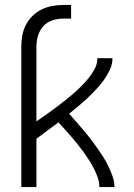

<svg xmlns="http://www.w3.org/2000/svg" viewBox="-20 -755 540 775"><path d="M66 0V-567Q66 -589 70 -611.5Q74 -634 84.5 -654.5Q95 -675 111.5 -691Q128 -707 148.5 -717Q169 -727 191.5 -731Q214 -735 236 -735H267V-680H236Q214 -680 192 -673Q170 -666 155 -649.5Q140 -633 133.5 -611Q127 -589 127 -567V-265Q146 -278 164.5 -291Q183 -304 201 -317.5Q219 -331 237 -345Q255 -359 272.5 -374Q290 -389 306 -405Q322 -421 336.5 -438.5Q351 -456 362 -476.5Q373 -497 373 -520H434Q434 -496 423.5 -473.5Q413 -451 398.5 -431Q384 -411 367.5 -393.5Q351 -376 333 -359Q315 -342 296.5 -326.5Q278 -311 259 -296Q274 -279 288.5 -262.5Q303 -246 317.5 -229Q332 -212 345.5 -194.5Q359 -177 371.5 -159Q384 -141 396 -122.5Q408 -104 417.5 -84Q427 -64 434.5 -43Q442 -22 442 0H381Q381 -20 374.5 -38.5Q368 -57 359 -74.5Q350 -92 339.5 -108.5Q329 -125 317.5 -141Q306 -157 293.5 -172.5Q281 -188 268 -203Q255 -218 242 -232.5Q229 -247 216 -261Q194 -245 171.5 -228Q149 -211 127 -195V0Z"/></svg>

Font: Iosevka Curly Light
Style: Regular
Weight: 300
Monospace: yes
Designer: Belleve Invis
Foundry: Belleve Invis
Version: Version 22.1.2; ttfautohint (v1.8.4)